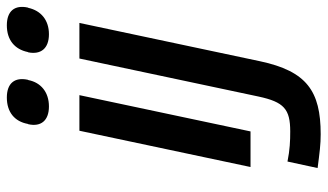

<svg xmlns="http://www.w3.org/2000/svg" viewBox="-218 -534 957 561"><g transform="rotate(-90 260.5 -253.5)"><path d="M159 -500 53 0H157L263 -500ZM50 196C96 202 119 205 149 205C275 205 333 164 362 28L474 -500H370L259 23C243 98 222 116 157 116C129 116 104 115 69 108ZM178 -649C170 -613 188 -589 230 -589C272 -589 300 -613 307 -649L308 -651C316 -689 298 -712 256 -712C213 -712 186 -689 179 -651ZM388 -649C381 -613 399 -589 441 -589C483 -589 510 -613 518 -649L519 -651C527 -689 509 -712 467 -712C424 -712 397 -689 389 -651Z"/></g></svg>

Font: LT Wave Text Medium Italic
Style: Regular
Weight: 500
Designer: Daniel Lyons
Version: Version 2.5 (Glyphs App)